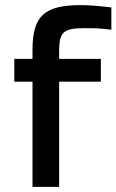

<svg xmlns="http://www.w3.org/2000/svg" viewBox="-20 -730 455 750"><path d="M310 -620C343 -620 370 -620 415 -614V-701C363 -707 331 -710 296 -710C156 -710 107 -670 107 -536V-500H36V-411H107V0H211V-411H374V-500H211V-531C211 -604 227 -620 310 -620Z"/></svg>

Font: LT Wave Text Medium
Style: Regular
Weight: 500
Designer: Daniel Lyons
Version: Version 2.5 (Glyphs App)